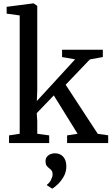

<svg xmlns="http://www.w3.org/2000/svg" viewBox="-20 -839 655 1126"><path d="M33 0V-45L95.5 -54.5V-748.5L19 -759V-799L173.5 -819H177.5L198.5 -804.5V-309.5L196 -246.5L420.5 -491L344 -504.5V-547.5H583V-504.5L507 -490.5L365 -342L553.5 -54L614.5 -45.5V0H373.5V-45L435 -54.5L295.5 -279.5L195.5 -175.5L198.5 -129.5V-54.5L268.5 -45V0ZM369 137Q369 170 353 197.5Q337 225 317.5 243Q298 261 287.5 267H286L256.5 248.5L256 243Q270 234.5 279.2 215.8Q288.5 197 288.5 183.5Q288.5 169 282.2 160.8Q276 152.5 267.5 147Q259.5 141 253.2 132.2Q247 123.5 247 107.5Q247 89.5 256.2 79Q265.5 68.5 278.2 64.2Q291 60 300 60H302.5Q332.5 60 350.8 80.2Q369 100.5 369 137Z"/></svg>

Font: Merriweather 36pt
Style: Regular
Weight: 400
Designer: Eben Sorkin
Foundry: Eben Sorkin
Version: Version 2.100